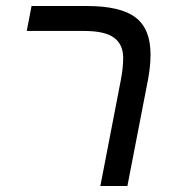

<svg xmlns="http://www.w3.org/2000/svg" viewBox="-20 -619 574 639"><path d="M314 0 382 -352Q386 -373 388 -391.5Q390 -410 390 -426Q390 -471 359.5 -493.5Q329 -516 260 -516H69L85 -599H269Q381 -599 431 -561Q481 -523 481 -438Q481 -397 472 -351L404 0Z"/></svg>

Font: Libra Sans Modern
Style: Italic
Weight: 400
Italic angle: -12°
Foundry: Stefan Peev, Context Ltd
Version: Version 1.000